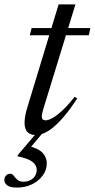

<svg xmlns="http://www.w3.org/2000/svg" viewBox="-66 -601 429 868"><path d="M68.5 -441.5 77 -474H342.5L335.5 -441.5ZM131 -112Q128 -102 126.2 -95Q124.5 -88 123.8 -83Q123 -78 123 -74Q123 -65 127.5 -61Q132 -57 140.5 -57Q152 -57 170.5 -67Q189 -77 214.5 -100.2Q240 -123.5 271.5 -163.5L283 -155.5Q252.5 -109 225.8 -77.2Q199 -45.5 175.8 -26.2Q152.5 -7 132.5 1.2Q112.5 9.5 95 9.5Q73 9.5 59 -3.2Q45 -16 45 -46.5Q45 -58 47.8 -75.8Q50.5 -93.5 60.5 -125L199 -581H275ZM11 247Q-21 247 -33.8 236.5Q-46.5 226 -46.5 213Q-46.5 201 -39 192.8Q-31.5 184.5 -18.5 184.5Q-10.5 184.5 -4 193.5Q2.5 202.5 12.2 211.5Q22 220.5 39.5 220.5Q66 220.5 83 205.5Q100 190.5 100 166.5Q100 146.5 81.5 131.2Q63 116 13 105.5L14.5 100L112.5 -15.5H140L48.5 93.5L62 58Q111 71.5 128.2 91.8Q145.5 112 145.5 137.5Q145.5 167 127.5 192Q109.5 217 79 232Q48.5 247 11 247Z"/></svg>

Font: Newsreader 48pt
Style: Italic
Weight: 400
Italic angle: -17°
Version: Version 1.003